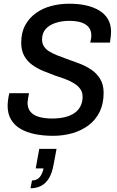

<svg xmlns="http://www.w3.org/2000/svg" viewBox="-20 -718 630 1032"><path d="M265 12Q213 12 168.5 3Q124 -6 91 -25Q58 -44 39.5 -75Q21 -106 21 -149Q21 -164 23.5 -182Q26 -200 30 -217H136Q133 -203 131 -190Q129 -177 128 -166Q128 -136 144 -117Q160 -98 190 -89.5Q220 -81 260 -81Q299 -81 329.5 -88.5Q360 -96 381 -111Q402 -126 413 -148Q424 -170 424 -198Q424 -222 412 -239Q400 -256 379.5 -269Q359 -282 333 -292Q307 -302 278 -311Q245 -323 212.5 -336.5Q180 -350 153 -369.5Q126 -389 110 -418Q94 -447 94 -488Q94 -543 115.5 -582.5Q137 -622 173.5 -648Q210 -674 256 -686Q302 -698 352 -698Q402 -698 442.5 -689Q483 -680 513.5 -661.5Q544 -643 560.5 -614.5Q577 -586 577 -547Q577 -536 575.5 -522.5Q574 -509 571 -489H465Q469 -505 470 -513Q471 -521 471 -527Q471 -566 440.5 -586Q410 -606 353 -606Q313 -606 279 -595Q245 -584 225.5 -562Q206 -540 206 -506Q206 -485 216 -469Q226 -453 244 -442Q262 -431 285 -421.5Q308 -412 334 -403Q368 -391 404 -377.5Q440 -364 470 -344Q500 -324 518.5 -293.5Q537 -263 537 -219Q537 -160 515.5 -116.5Q494 -73 456 -44.5Q418 -16 369 -2Q320 12 265 12ZM144 294 152 252Q178 252 193 234.5Q208 217 214 187H172L191 82H284L268 167Q260 213 242.5 241Q225 269 200 281.5Q175 294 144 294Z"/></svg>

Font: Archivo SemiCondensed Medium
Style: Italic
Weight: 500
Width: 4
Italic angle: -10°
Designer: Hector Gatti
Foundry: Omnibus-Type
Version: Version 2.001